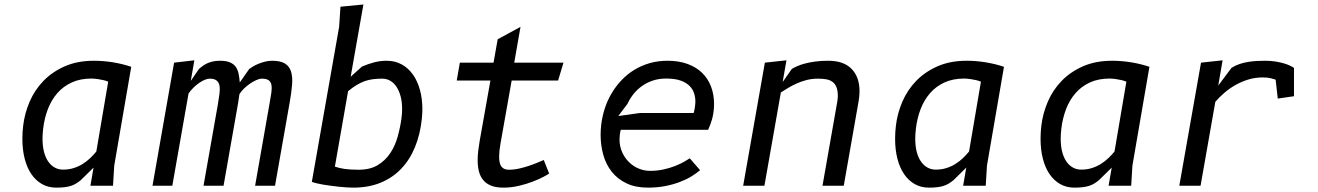

<svg xmlns="http://www.w3.org/2000/svg" viewBox="-20 -830 5890 858"><path d="M463.5 -465Q454.5 -469 441.8 -472Q429 -475 417.5 -476.5Q404 -478.5 389.5 -479Q338.5 -479 300.5 -461.5Q262.5 -444 236 -413.5Q209.5 -383 194 -342.5Q178.5 -302 173 -256Q170 -231 170 -210.5Q170 -176 177 -150Q184 -124 196.5 -106.8Q209 -89.5 225.5 -80.8Q242 -72 261.5 -72Q287.5 -72 309.5 -79Q331.5 -86 349.8 -97.5Q368 -109 383.2 -123.5Q398.5 -138 410.5 -153ZM384 0 398 -81 340.5 -24.5Q330 -16 319.8 -9.8Q309.5 -3.5 297.2 0.5Q285 4.5 269 6.5Q253 8.5 231 8.5Q195.5 8.5 167.5 -7.5Q139.5 -23.5 120 -52.2Q100.5 -81 90.2 -121Q80 -161 80 -209.5Q80 -223.5 80.8 -238.2Q81.5 -253 83.5 -268Q90 -323.5 112.5 -375.8Q135 -428 174.2 -468.5Q213.5 -509 269.8 -533.8Q326 -558.5 400 -558.5Q442 -558.5 485 -551.5Q528 -544.5 566.5 -531.5L490.5 -90L485 0Z M750 0H661.5L758 -550L848.5 -560.5L832.5 -468.5Q846.5 -488.5 854 -499.8Q861.5 -511 865.2 -516.2Q869 -521.5 870 -522.8Q871 -524 871.5 -524Q877 -528.5 884.8 -534.5Q892.5 -540.5 903.2 -545.8Q914 -551 928.8 -554.8Q943.5 -558.5 963 -558.5Q991 -558.5 1007.8 -551.2Q1024.5 -544 1033.5 -531.2Q1042.5 -518.5 1046.2 -500.5Q1050 -482.5 1051.5 -461.5L1093.5 -521.5Q1099 -526 1109.8 -532.5Q1120.5 -539 1134.5 -544.8Q1148.5 -550.5 1164.2 -554.5Q1180 -558.5 1196 -558.5Q1234 -558.5 1254 -545.8Q1274 -533 1281 -509Q1288 -485 1285.2 -451Q1282.5 -417 1275 -375L1209 0H1120L1185 -370Q1190 -397 1192.8 -417.2Q1195.5 -437.5 1192.8 -451.2Q1190 -465 1180 -471.8Q1170 -478.5 1149.5 -478.5Q1139.5 -478.5 1125.5 -472.2Q1111.5 -466 1097.2 -456.2Q1083 -446.5 1070.2 -434.2Q1057.5 -422 1050 -409.5Q1049.5 -406.5 1048.5 -399.8Q1047.5 -393 1046.5 -385.8Q1045.5 -378.5 1044.5 -372.2Q1043.5 -366 1043 -363.5L979 0H889.5L953 -360Q957.5 -387 960.5 -409Q963.5 -431 961 -446.2Q958.5 -461.5 948.2 -470Q938 -478.5 916.5 -478.5Q908.5 -478.5 896.8 -474Q885 -469.5 872 -460.8Q859 -452 846 -439.8Q833 -427.5 822.5 -412Z M1476.5 -85.5Q1494 -79 1519.5 -75.2Q1545 -71.5 1582.5 -71.5Q1634 -71.5 1668.2 -92.2Q1702.5 -113 1724.2 -146Q1746 -179 1757.2 -219.8Q1768.5 -260.5 1774 -300.5Q1777 -323 1777 -343Q1777 -374.5 1770.2 -399.5Q1763.5 -424.5 1751.8 -442.2Q1740 -460 1723.8 -469.2Q1707.5 -478.5 1688 -478.5Q1666.5 -478.5 1647.8 -476.2Q1629 -474 1611 -467.8Q1593 -461.5 1574.5 -450.5Q1556 -439.5 1535.5 -422.5ZM1495.5 -710 1501.5 -800 1604 -810 1547 -487 1597.5 -532.5Q1625.5 -544.5 1652.5 -551.5Q1679.5 -558.5 1707.5 -558.5Q1745 -558.5 1774.5 -542.5Q1804 -526.5 1824.8 -497.5Q1845.5 -468.5 1856.5 -428.8Q1867.5 -389 1867.5 -342Q1867.5 -331.5 1866.8 -320.5Q1866 -309.5 1865 -298Q1857.5 -228.5 1834.2 -172Q1811 -115.5 1772.2 -75.2Q1733.5 -35 1680 -13.2Q1626.5 8.5 1558.5 8.5Q1546 8.5 1529.5 7.5Q1513 6.5 1494.8 4.5Q1476.5 2.5 1457.8 0Q1439 -2.5 1422.8 -5.2Q1406.5 -8 1393.5 -11.2Q1380.5 -14.5 1373.5 -17.5Z M2216.5 -188Q2210.5 -153.5 2210.5 -130.5Q2210.5 -97.5 2221.5 -84.5Q2232.5 -71.5 2253.5 -71.5Q2277 -71.5 2301 -77Q2325 -82.5 2346.2 -89.8Q2367.5 -97 2384.2 -104.2Q2401 -111.5 2410 -115L2434 -54.5Q2428.5 -50.5 2409.5 -40.2Q2390.5 -30 2362.2 -19Q2334 -8 2299.8 0.2Q2265.5 8.5 2229.5 8.5Q2196.5 8.5 2174.2 -0.5Q2152 -9.5 2138.8 -26Q2125.5 -42.5 2120 -65Q2114.5 -87.5 2114.5 -114.5Q2114.5 -134 2117 -155.5Q2119.5 -177 2123.5 -200L2171.5 -470H2021L2035 -550H2185.5L2204 -654.5L2306 -710L2278 -550H2498L2474 -470H2266.5Z M3108.5 -69.5Q3093 -56 3070.2 -42Q3047.5 -28 3018 -16.8Q2988.5 -5.5 2952.8 1.5Q2917 8.5 2876 8.5Q2819.5 8.5 2779.5 -10.8Q2739.5 -30 2713.8 -62.5Q2688 -95 2676 -137.8Q2664 -180.5 2664 -227.5Q2664 -251 2667 -275Q2671.5 -311.5 2683.2 -347Q2695 -382.5 2713.8 -414Q2732.5 -445.5 2757.8 -472Q2783 -498.5 2814.5 -517.8Q2846 -537 2883.2 -547.8Q2920.5 -558.5 2963 -558.5Q3013 -558.5 3051.8 -544.5Q3090.5 -530.5 3117 -505Q3143.5 -479.5 3157.2 -443.8Q3171 -408 3171 -364.5Q3171 -343.5 3167.5 -323Q3165 -307.5 3161.2 -294.5Q3157.5 -281.5 3153.5 -271.5Q3149 -260 3144.5 -250H2754Q2751 -238.5 2749.8 -228Q2748.5 -217.5 2748.5 -207.5Q2748.5 -176.5 2760 -150.5Q2771.5 -124.5 2790.5 -105.8Q2809.5 -87 2834 -76.8Q2858.5 -66.5 2885 -66.5Q2917 -66.5 2945.2 -72.8Q2973.5 -79 2996.2 -88Q3019 -97 3036 -106.5Q3053 -116 3062.5 -122.5ZM3079.5 -325Q3080.5 -326.5 3082 -333Q3083.5 -339.5 3084.8 -347.8Q3086 -356 3086.8 -363.8Q3087.5 -371.5 3087.5 -376Q3087.5 -394 3082 -412.2Q3076.5 -430.5 3062 -445.5Q3047.5 -460.5 3022 -469.8Q2996.5 -479 2956.5 -479Q2924 -479 2896.8 -469.8Q2869.5 -460.5 2847.8 -444.8Q2826 -429 2810 -408.5Q2794 -388 2784 -366L2743 -311.5L2839.5 -325Z M3396 0H3301L3398 -550L3494.5 -560.5L3477.5 -463.5L3518.5 -522Q3528.5 -528 3543 -534.5Q3557.5 -541 3577.5 -546.2Q3597.5 -551.5 3623.2 -555Q3649 -558.5 3681.5 -558.5Q3750 -558.5 3785.5 -522.2Q3821 -486 3821 -422Q3821 -399.5 3816.5 -375L3750.5 0H3655.5L3721.5 -375Q3722.5 -382 3723.2 -388.5Q3724 -395 3724 -401Q3724 -425.5 3717.8 -440.8Q3711.5 -456 3699.8 -464.5Q3688 -473 3671.5 -475.8Q3655 -478.5 3635 -478.5Q3608.5 -478.5 3585 -472.5Q3561.5 -466.5 3540.8 -457.2Q3520 -448 3502.2 -437.2Q3484.5 -426.5 3469.5 -417Z M4363.5 -465Q4354.5 -469 4341.8 -472Q4329 -475 4317.5 -476.5Q4304 -478.5 4289.5 -479Q4238.5 -479 4200.5 -461.5Q4162.5 -444 4136 -413.5Q4109.5 -383 4094 -342.5Q4078.5 -302 4073 -256Q4070 -231 4070 -210.5Q4070 -176 4077 -150Q4084 -124 4096.5 -106.8Q4109 -89.5 4125.5 -80.8Q4142 -72 4161.5 -72Q4187.5 -72 4209.5 -79Q4231.5 -86 4249.8 -97.5Q4268 -109 4283.2 -123.5Q4298.5 -138 4310.5 -153ZM4284 0 4298 -81 4240.5 -24.5Q4230 -16 4219.8 -9.8Q4209.5 -3.5 4197.2 0.5Q4185 4.5 4169 6.5Q4153 8.5 4131 8.5Q4095.5 8.5 4067.5 -7.5Q4039.5 -23.5 4020 -52.2Q4000.5 -81 3990.2 -121Q3980 -161 3980 -209.5Q3980 -223.5 3980.8 -238.2Q3981.5 -253 3983.5 -268Q3990 -323.5 4012.5 -375.8Q4035 -428 4074.2 -468.5Q4113.5 -509 4169.8 -533.8Q4226 -558.5 4300 -558.5Q4342 -558.5 4385 -551.5Q4428 -544.5 4466.5 -531.5L4390.5 -90L4385 0Z M5013.5 -465Q5004.5 -469 4991.8 -472Q4979 -475 4967.5 -476.5Q4954 -478.5 4939.5 -479Q4888.5 -479 4850.5 -461.5Q4812.5 -444 4786 -413.5Q4759.5 -383 4744 -342.5Q4728.5 -302 4723 -256Q4720 -231 4720 -210.5Q4720 -176 4727 -150Q4734 -124 4746.5 -106.8Q4759 -89.5 4775.5 -80.8Q4792 -72 4811.5 -72Q4837.5 -72 4859.5 -79Q4881.5 -86 4899.8 -97.5Q4918 -109 4933.2 -123.5Q4948.5 -138 4960.5 -153ZM4934 0 4948 -81 4890.5 -24.5Q4880 -16 4869.8 -9.8Q4859.5 -3.5 4847.2 0.5Q4835 4.5 4819 6.5Q4803 8.5 4781 8.5Q4745.5 8.5 4717.5 -7.5Q4689.5 -23.5 4670 -52.2Q4650.5 -81 4640.2 -121Q4630 -161 4630 -209.5Q4630 -223.5 4630.8 -238.2Q4631.5 -253 4633.5 -268Q4640 -323.5 4662.5 -375.8Q4685 -428 4724.2 -468.5Q4763.5 -509 4819.8 -533.8Q4876 -558.5 4950 -558.5Q4992 -558.5 5035 -551.5Q5078 -544.5 5116.5 -531.5L5040.5 -90L5035 0Z M5424 -447.5 5483 -526.5Q5499 -537 5518 -543.5Q5537 -550 5556.8 -553.2Q5576.5 -556.5 5596 -557.5Q5615.5 -558.5 5633 -558.5Q5659 -558.5 5680.5 -555Q5702 -551.5 5718.5 -546.5Q5735 -541.5 5746 -536Q5757 -530.5 5762.5 -526.5V-400L5690 -389.5L5680.5 -474Q5673.5 -476.5 5659.5 -480.2Q5645.5 -484 5623 -484Q5589 -484 5558 -474.5Q5527 -465 5500 -449.5Q5473 -434 5450.5 -414.5Q5428 -395 5411 -375L5345 0H5250L5347 -550L5443.5 -560.5Z"/></svg>

Font: B612 Mono
Style: Italic
Weight: 400
Italic angle: -10°
Version: Version 1.005